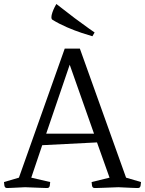

<svg xmlns="http://www.w3.org/2000/svg" viewBox="-33 -944 728 964"><path d="M124 -52 219 -30Q219 -24 217 -12Q215 0 204 0Q204 0 199 0Q194 0 170.5 -1Q147 -2 93 -4Q50 -2 30.5 -1Q11 0 6.5 0Q2 0 2 0Q-9 0 -11 -12.5Q-13 -25 -13 -30L62 -52L292 -700H368L600 -52L675 -30Q675 -25 673 -12.5Q671 0 660 0Q660 0 653.5 0Q647 0 626 -1Q605 -2 561 -4Q507 -2 482 -1Q457 0 449.5 0Q442 0 442 0Q431 0 429 -12Q427 -24 427 -30L517 -52L454 -229L179 -215ZM317 -619 199 -273H439ZM442 -781 431 -762Q413 -767 378 -778.5Q343 -790 303.5 -807Q264 -824 230 -845Q225 -848 225 -857Q225 -867 230 -881.5Q235 -896 241.5 -908.5Q248 -921 250 -924Q298 -886 342 -853Q386 -820 414 -800.5Q442 -781 442 -781Z"/></svg>

Font: Mate SC
Style: Regular
Weight: 400
Designer: Eduardo Rodriguez Tunni
Foundry: Eduardo Rodriguez Tunni
Version: Version 1.003; ttfautohint (v1.8.4.7-5d5b);gftools[0.9.24]